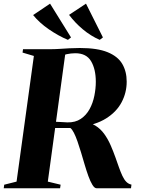

<svg xmlns="http://www.w3.org/2000/svg" viewBox="-41 -1006 751 1026"><path d="M-21 0 -18.5 -19 47.5 -35.5 140 -707 79.5 -725 82 -743H222Q252 -743 278 -744.8Q304 -746.5 330 -748Q356 -749.5 385.5 -749.5Q479.5 -749.5 534.2 -727Q589 -704.5 612.5 -664.2Q636 -624 636 -569.5Q636 -511.5 609.2 -460.2Q582.5 -409 526.5 -373.5Q470.5 -338 381.5 -327L401 -355Q440 -352.5 468.2 -335Q496.5 -317.5 516.2 -290Q536 -262.5 550.2 -229.8Q564.5 -197 576 -164.5Q586 -136 595 -110.8Q604 -85.5 613.2 -65.8Q622.5 -46 634.2 -34.2Q646 -22.5 661.5 -19.5L659 0H475Q464 0 452.8 -18.2Q441.5 -36.5 431 -65.8Q420.5 -95 411 -127.5Q401.5 -160 392 -191.8Q382.5 -223.5 373 -250.5Q363.5 -277.5 354 -296.2Q344.5 -315 335 -322Q322.5 -322 310.5 -322Q298.5 -322 287.2 -322Q276 -322 266 -322Q256 -322 247 -322L252 -355.5Q258 -355 266 -354.8Q274 -354.5 283.2 -354Q292.5 -353.5 301.5 -353Q310.5 -352.5 318.5 -352Q361.5 -351 390.8 -370.8Q420 -390.5 437.8 -423Q455.5 -455.5 463.2 -494.2Q471 -533 471 -569Q471 -636 445.8 -678.8Q420.5 -721.5 361.5 -721.5Q350 -721.5 338.2 -720.2Q326.5 -719 315.8 -716.5Q305 -714 297.5 -710L309.5 -730.5L214.5 -35.5L283 -19L280 0ZM509 -806 492 -793Q467.5 -803.5 444.5 -818Q421.5 -832.5 401 -849.8Q380.5 -867 362.2 -886.2Q344 -905.5 328 -926.5L418.5 -986.5ZM338.5 -806 322 -793Q296.5 -803.5 270.5 -818Q244.5 -832.5 219.8 -849.5Q195 -866.5 173.8 -885.8Q152.5 -905 136 -925.5L226.5 -986.5Z"/></svg>

Font: Merriweather 144pt ExtraBold
Style: Italic
Weight: 800
Italic angle: -7.8°
Version: Version 2.101